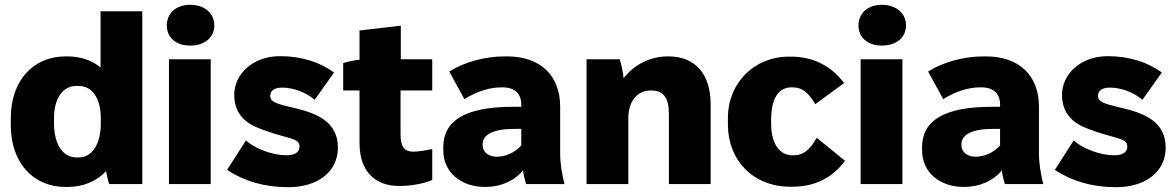

<svg xmlns="http://www.w3.org/2000/svg" viewBox="-20 -767 4894 800"><path d="M253 12H261C327 12 383 -12 422 -54C425 -35 430 -14 435 0H573V-720H399V-486C362 -516 315 -532 261 -532H253C117 -532 25 -429 25 -276V-244C25 -91 117 12 253 12ZM298 -111C242 -111 205 -166 205 -253V-275C205 -357 242 -409 298 -409H308C364 -409 400 -357 400 -275V-253C400 -166 364 -111 308 -111Z M772 -577C833 -577 873 -611 873 -661C873 -712 832 -747 772 -747C714 -747 675 -712 675 -661C675 -611 713 -577 772 -577ZM684 0H858V-520H684Z M1181 13C1306 13 1388 -53 1388 -152C1388 -261 1297 -294 1219 -314C1158 -330 1106 -335 1106 -367C1106 -391 1125 -402 1156 -402C1202 -402 1256 -382 1291 -351L1372 -465C1313 -508 1236 -533 1147 -533C1032 -533 956 -457 956 -372C956 -291 1006 -252 1063 -231C1179 -186 1228 -195 1228 -156C1228 -132 1208 -120 1172 -120C1117 -120 1042 -147 1005 -182L926 -59C998 -12 1082 13 1181 13Z M1644 8C1684 8 1743 0 1781 -17V-146C1762 -142 1725 -135 1702 -135C1667 -135 1649 -154 1649 -205V-390H1781V-520H1650V-660L1478 -640V-518C1455 -516 1428 -510 1410 -504V-390H1478V-172C1478 -47 1548 8 1644 8Z M2002 12C2066 12 2125 -14 2159 -57C2162 -36 2167 -16 2172 0H2332C2321 -45 2314 -84 2314 -130V-322C2314 -455 2229 -532 2093 -532H2082C2000 -532 1914 -508 1852 -469L1915 -354C1972 -389 2023 -403 2070 -403H2074C2127 -403 2152 -375 2152 -331V-322H2117C1920 -322 1827 -265 1827 -154V-141C1827 -49 1900 12 2002 12ZM2050 -114C2015 -114 1991 -134 1991 -161V-166C1991 -207 2036 -230 2124 -230H2152V-161C2124 -130 2086 -114 2050 -114Z M2424 0H2598V-275C2598 -343 2634 -390 2690 -390H2694C2743 -390 2767 -360 2767 -294V0H2941V-333C2941 -459 2876 -532 2766 -532H2762C2688 -532 2622 -497 2578 -441C2577 -464 2569 -499 2562 -520H2424Z M3272 11H3281C3376 11 3448 -26 3501 -97L3383 -193C3355 -143 3326 -120 3290 -120H3281C3228 -120 3193 -169 3193 -252V-268C3193 -357 3224 -403 3278 -403H3283C3320 -403 3347 -384 3377 -333L3497 -421C3443 -493 3367 -531 3276 -531H3267C3123 -531 3013 -422 3013 -276V-247C3013 -99 3119 11 3272 11Z M3654 -577C3715 -577 3755 -611 3755 -661C3755 -712 3714 -747 3654 -747C3596 -747 3557 -712 3557 -661C3557 -611 3595 -577 3654 -577ZM3566 0H3740V-520H3566Z M3997 12C4061 12 4120 -14 4154 -57C4157 -36 4162 -16 4167 0H4327C4316 -45 4309 -84 4309 -130V-322C4309 -455 4224 -532 4088 -532H4077C3995 -532 3909 -508 3847 -469L3910 -354C3967 -389 4018 -403 4065 -403H4069C4122 -403 4147 -375 4147 -331V-322H4112C3915 -322 3822 -265 3822 -154V-141C3822 -49 3895 12 3997 12ZM4045 -114C4010 -114 3986 -134 3986 -161V-166C3986 -207 4031 -230 4119 -230H4147V-161C4119 -130 4081 -114 4045 -114Z M4630 13C4755 13 4837 -53 4837 -152C4837 -261 4746 -294 4668 -314C4607 -330 4555 -335 4555 -367C4555 -391 4574 -402 4605 -402C4651 -402 4705 -382 4740 -351L4821 -465C4762 -508 4685 -533 4596 -533C4481 -533 4405 -457 4405 -372C4405 -291 4455 -252 4512 -231C4628 -186 4677 -195 4677 -156C4677 -132 4657 -120 4621 -120C4566 -120 4491 -147 4454 -182L4375 -59C4447 -12 4531 13 4630 13Z"/></svg>

Font: Fixel Text ExtraBold
Style: Regular
Weight: 800
Width: 4
Designer: AlfaBravo + MacPaw
Foundry: Kyrylo Tkachov, Marchela Mozhyna, Serhii Makarenko, Maria Weinstein, Zakhar Kryvoshyya
Version: Version 1.211